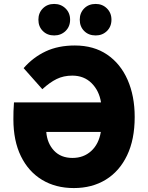

<svg xmlns="http://www.w3.org/2000/svg" viewBox="-20 -943 752 975"><path d="M355 12Q262.5 12 193.5 -29.8Q124.5 -71.5 86.2 -149.8Q48 -228 48 -337Q48 -356.5 48.5 -378.2Q49 -400 51 -423H493Q483.5 -482.5 445 -520.8Q406.5 -559 347 -559Q303 -559 267.8 -541.8Q232.5 -524.5 195 -490L100 -597Q148 -652 211.8 -682Q275.5 -712 360 -712Q456 -712 524 -665.8Q592 -619.5 628 -537.5Q664 -455.5 664 -349Q664 -234.5 625.2 -153.8Q586.5 -73 517 -30.5Q447.5 12 355 12ZM348 -141Q404.5 -141 443 -176Q481.5 -211 492 -273H215Q219.5 -215.5 254.2 -178.2Q289 -141 348 -141ZM466 -763Q430 -763 407.5 -785.5Q385 -808 385 -843Q385 -877.5 407.5 -900.2Q430 -923 466 -923Q500 -923 523 -900.2Q546 -877.5 546 -843Q546 -808 523 -785.5Q500 -763 466 -763ZM255 -763Q220 -763 197.5 -785.5Q175 -808 175 -843Q175 -877.5 197.5 -900.2Q220 -923 255 -923Q289.5 -923 312.8 -900.2Q336 -877.5 336 -843Q336 -808 312.8 -785.5Q289.5 -763 255 -763Z"/></svg>

Font: Overpass Black
Style: Regular
Weight: 900
Designer: Delve Withrington, Dave Bailey, Thomas Jockin
Foundry: Delve Fonts LLC
Version: Version 4.000; ttfautohint (v1.8.3)